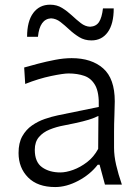

<svg xmlns="http://www.w3.org/2000/svg" viewBox="-20 -772 581 803"><path d="M210.9 10.3Q137.2 10.3 97.4 -30Q57.6 -70.3 57.6 -132.3Q57.6 -174.3 73.2 -202.1Q88.9 -230 113.8 -247.3Q138.7 -264.6 167.2 -274.4Q195.8 -284.2 221.7 -289.6L393.1 -324.7Q395 -384.3 378.7 -414.3Q362.3 -444.3 333 -454.6Q303.7 -464.8 266.6 -464.8Q245.1 -464.8 193.6 -454.1Q142.1 -443.4 85.4 -420.9L81.1 -489.7Q105 -496.6 139.2 -505.6Q173.3 -514.6 210.2 -521.7Q247.1 -528.8 279.8 -528.8Q362.8 -528.8 411.4 -486.1Q460 -443.4 460 -348.1Q460 -325.2 458.5 -289.6Q457 -253.9 457 -220.2V-153.8Q457 -120.1 465.8 -82Q474.6 -43.9 489.7 0H418.9L396.5 -83H388.7Q356.9 -42 307.4 -15.9Q257.8 10.3 210.9 10.3ZM232.4 -50.8Q255.9 -50.8 285.9 -61.5Q315.9 -72.3 344.2 -94Q372.6 -115.7 390.6 -149.4L391.6 -287.1Q382.8 -282.7 368.4 -277.1Q354 -271.5 326.2 -264.4Q298.3 -257.3 248.5 -247.6Q215.8 -241.7 187.7 -230.2Q159.7 -218.8 142.6 -198.5Q125.5 -178.2 125.5 -145.5Q125.5 -94.2 156 -72.5Q186.5 -50.8 232.4 -50.8ZM362.3 -603Q333.5 -603 311.3 -616.7Q289.1 -630.4 270 -648.2Q251 -666 232.7 -680.2Q214.4 -694.3 193.4 -695.3Q146 -692.4 138.7 -618.2H93.3Q93.3 -683.1 119.1 -717.8Q145 -752.4 189.5 -752.4Q217.8 -752.4 239.7 -738.8Q261.7 -725.1 280.8 -707.3Q299.8 -689.5 318.1 -675.3Q336.4 -661.1 356.9 -660.2Q382.3 -661.6 394.3 -680.2Q406.2 -698.7 410.6 -736.8H455.6Q455.6 -671.9 430.7 -637.5Q405.8 -603 362.3 -603Z"/></svg>

Font: Pinar-DS1-FD Regular
Style: Regular
Weight: 400
Designer: Amin Abedi
Version: Version 3.000